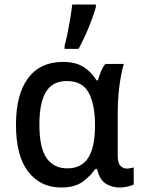

<svg xmlns="http://www.w3.org/2000/svg" viewBox="-20 -823 640 853"><path d="M252 10Q160 10 105.5 -60Q51 -130 51 -269Q51 -404 105 -476Q159 -548 260 -548Q313 -548 348 -527.5Q383 -507 409 -466H415Q420 -484 428 -504Q436 -524 448 -539H530Q523 -516 516.5 -480.5Q510 -445 506.5 -404Q503 -363 503 -326V-131Q503 -99 515 -86.5Q527 -74 544 -74Q551 -74 560 -76Q569 -78 574 -79V-3Q566 1 549 5.5Q532 10 511 10Q477 10 450 -7Q423 -24 411 -72H403Q382 -41 347 -15.5Q312 10 252 10ZM279 -75Q342 -75 372 -122Q402 -169 402 -262V-268Q402 -359 374 -411Q346 -463 277 -463Q213 -463 184 -414.5Q155 -366 155 -271Q155 -166 187 -120.5Q219 -75 279 -75ZM267 -620Q274 -645 280.5 -677.5Q287 -710 292.5 -743.5Q298 -777 301 -803H406V-792Q400 -769 388 -736.5Q376 -704 360.5 -669.5Q345 -635 329 -606H267Z"/></svg>

Font: Noto Sans Mono Medium
Style: Regular
Weight: 500
Designer: Monotype Design Team
Foundry: Monotype Imaging Inc.
Version: Version 2.014